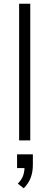

<svg xmlns="http://www.w3.org/2000/svg" viewBox="-20 -756 268 1034"><path d="M83 -736H143V0H83ZM157 75V131Q157 169 146 199.5Q135 230 108 258L76 233Q96 212 103.5 192.5Q111 173 112 149H72V75Z"/></svg>

Font: Muli Light
Style: Regular
Weight: 300
Designer: Vernon Adams
Foundry: Vernon Adams
Version: Version 2.100